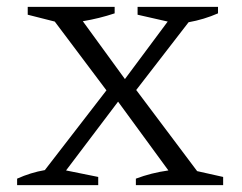

<svg xmlns="http://www.w3.org/2000/svg" viewBox="-20 -541 706 561"><path d="M30 0V-19Q70 -37 111 -44L291 -277L140 -478L61 -498V-521H315V-502Q270 -487 222 -479L345 -310L470 -478L382 -498V-521H617V-502Q576 -484 531 -476L378 -278L556 -41L632 -24V0H377V-19Q422 -36 472 -43L325 -244L173 -43L267 -24V0Z"/></svg>

Font: Piazzolla SC Light
Style: Regular
Weight: 300
Designer: Juan Pablo del Peral
Foundry: Huerta Tipografica
Version: Version 1.330